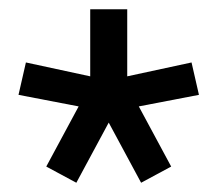

<svg xmlns="http://www.w3.org/2000/svg" viewBox="-20 -720 470 415"><path d="M145 -325 80 -360 150 -490 20 -515 36 -585 175 -555V-700H255V-555L394 -585L410 -515L280 -490L350 -360L285 -325L215 -455Z"/></svg>

Font: Cuprum
Style: Regular
Weight: 400
Designer: Jovanny Lemonad
Foundry: Jovanny Lemonad
Version: Version 3.000